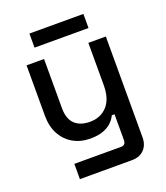

<svg xmlns="http://www.w3.org/2000/svg" viewBox="-153 -758 920 1063"><g transform="rotate(-20 307.0 -226.5)"><path d="M133 200V110H408Q436 110 436 80V-72H420Q411 -52 392.5 -33.5Q374 -15 343 -3Q312 9 265 9Q209 9 165 -16Q121 -41 96 -87Q71 -133 71 -196V-493H174V-204Q174 -140 206 -109.5Q238 -79 295 -79Q358 -79 396.5 -121Q435 -163 435 -243V-493H538V101Q538 146 511.5 173Q485 200 439 200ZM146 -570V-653H464V-570Z"/></g></svg>

Font: Space Grotesk Light Medium
Style: Regular
Weight: 500
Version: Version 2.000